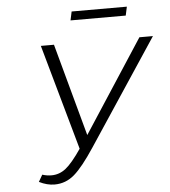

<svg xmlns="http://www.w3.org/2000/svg" viewBox="-56 -860 811 918"><g transform="rotate(-5 349.5 -400.5)"><path d="M578 -767H313L322 -809H587ZM699 -658 364 -152Q306 -64 264.5 -28Q223 8 169 8Q133 8 95 -11L114 -44Q136 -37 158 -37Q196 -37 227 -61.5Q258 -86 303 -152L161 -658H224L345 -214L634 -658Z"/></g></svg>

Font: Ysabeau Infant Semilight
Style: Italic
Weight: 300
Italic angle: -12°
Designer: Christian Thalmann (Catharsis Fonts)
Version: Version 0.003